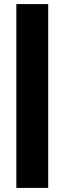

<svg xmlns="http://www.w3.org/2000/svg" viewBox="-20 -780 316 940"><path d="M60 140V-760H216V140Z"/></svg>

Font: Tektur
Style: Bold
Weight: 700
Designer: Adam Jagosz
Foundry: Adam Jagosz
Version: Version 1.005;gftools[0.9.30]